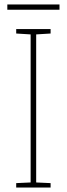

<svg xmlns="http://www.w3.org/2000/svg" viewBox="-20 -845 300 865"><path d="M248 -825H13V-801H248ZM208 0V-20L143 -23V-690L208 -694V-714H53V-694L118 -690V-23L53 -20V0Z"/></svg>

Font: Noto Sans Malayalam SemiCondensed Thin
Style: Regular
Weight: 100
Width: 4
Designer: Jelle Bosma - Monotype Design Team
Foundry: Monotype Imaging Inc.
Version: Version 2.104